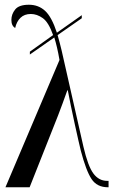

<svg xmlns="http://www.w3.org/2000/svg" viewBox="-20 -790 480 810"><path d="M231 -537Q226 -566 220.5 -589.5Q215 -613 209 -632L106 -560V-572L204 -642Q185 -696 160.5 -713.5Q136 -731 110 -731Q83 -731 66.5 -715Q50 -699 44 -672Q28 -681 28 -706Q28 -730 44 -750Q60 -770 102 -770Q142 -770 170 -744.5Q198 -719 220 -652L325 -726V-713L223 -642Q227 -628 231.5 -611Q236 -594 240 -577L332 -171Q351 -89 374 -58Q397 -27 432 -27H438V0H435Q389 0 366 -35Q343 -70 321 -154Q318 -166 311 -196.5Q304 -227 295.5 -266Q287 -305 279 -343.5Q271 -382 266 -409H264Q254 -381 244 -353.5Q234 -326 225 -303L105 0H3Z"/></svg>

Font: Noto Serif Display ExtraCondensed Medium
Style: Regular
Weight: 500
Width: 2
Designer: Monotype Design Team
Foundry: Monotype Imaging Inc.
Version: Version 2.009